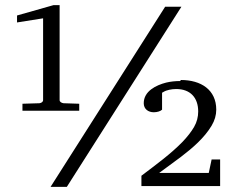

<svg xmlns="http://www.w3.org/2000/svg" viewBox="-20 -724 915 744"><path d="M67 -295H287V-322L226 -324C219 -325 211 -329 211 -336V-704H187L46 -664V-637L147 -653V-336C147 -329 140 -325 133 -324L67 -322ZM239 0 683 -698H620L176 0ZM678 -410C659 -410 641 -408 624 -404C585 -394 537 -371 537 -324C537 -301 555 -289 576 -289C589 -289 602 -293 608 -299V-365C609 -365 611 -366 614 -368C625 -375 645 -379 663 -379C717 -379 748 -346 748 -292C748 -271 743 -251 732 -232C721 -213 706 -194 687 -174C641 -127 586 -87 528 -43V-3H833V-106H800L789 -54H597C626 -75 654 -96 681 -116C727 -151 772 -190 800 -237C812 -257 818 -278 818 -299C818 -376 759 -414 681 -414Z"/></svg>

Font: Veleka
Style: Regular
Weight: 400
Designer: Stefan Peev, Context Ltd, 2016; SIL International, 1997-2014.
Foundry: Stefan Peev, Context Ltd, 2016
Version: Version 1.000